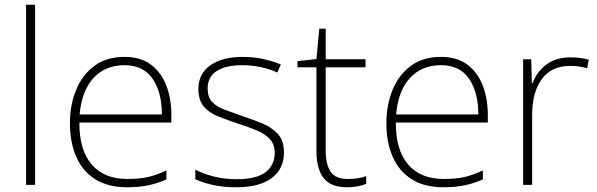

<svg xmlns="http://www.w3.org/2000/svg" viewBox="-20 -831 2520 810"><path d="M128 -51H90V-811H128Z M505 -591Q573 -591 616.5 -558.5Q660 -526 681.5 -470.5Q703 -415 703 -345V-314H315Q314 -199 366.5 -137.5Q419 -76 517 -76Q566 -76 601.5 -83.5Q637 -91 682 -112V-74Q643 -57 604.5 -49Q566 -41 516 -41Q435 -41 381.5 -75Q328 -109 301.5 -170Q275 -231 275 -311Q275 -388 301 -451.5Q327 -515 378 -553Q429 -591 505 -591ZM505 -556Q425 -556 375 -502.5Q325 -449 316 -348H663Q663 -441 624 -498.5Q585 -556 505 -556Z M1178 -188Q1178 -119 1126.5 -80Q1075 -41 976 -41Q921 -41 877 -51Q833 -61 804 -75V-115Q842 -96 886 -85.5Q930 -75 977 -75Q1063 -75 1101 -105Q1139 -135 1139 -186Q1139 -221 1119.5 -243Q1100 -265 1065 -280Q1030 -295 985 -309Q937 -325 899 -340.5Q861 -356 839 -382.5Q817 -409 817 -457Q817 -520 867.5 -555.5Q918 -591 1003 -591Q1050 -591 1091 -582Q1132 -573 1165 -559L1150 -525Q1121 -539 1081 -547.5Q1041 -556 1002 -556Q933 -556 894.5 -531.5Q856 -507 856 -458Q856 -421 875 -401Q894 -381 927 -368.5Q960 -356 1003 -341Q1049 -326 1088.5 -309.5Q1128 -293 1153 -265Q1178 -237 1178 -188Z M1447 -76Q1470 -76 1489.5 -79Q1509 -82 1525 -88V-55Q1509 -49 1489 -45Q1469 -41 1444 -41Q1375 -41 1345 -80Q1315 -119 1315 -194V-547H1235V-573L1315 -582L1327 -710H1354V-581H1522V-547H1354V-197Q1354 -138 1374.5 -107Q1395 -76 1447 -76Z M1840 -591Q1908 -591 1951.5 -558.5Q1995 -526 2016.5 -470.5Q2038 -415 2038 -345V-314H1650Q1649 -199 1701.5 -137.5Q1754 -76 1852 -76Q1901 -76 1936.5 -83.5Q1972 -91 2017 -112V-74Q1978 -57 1939.5 -49Q1901 -41 1851 -41Q1770 -41 1716.5 -75Q1663 -109 1636.5 -170Q1610 -231 1610 -311Q1610 -388 1636 -451.5Q1662 -515 1713 -553Q1764 -591 1840 -591ZM1840 -556Q1760 -556 1710 -502.5Q1660 -449 1651 -348H1998Q1998 -441 1959 -498.5Q1920 -556 1840 -556Z M2387 -589Q2409 -589 2428 -586.5Q2447 -584 2464 -579L2457 -543Q2439 -548 2422.5 -550.5Q2406 -553 2385 -553Q2306 -553 2265.5 -497Q2225 -441 2225 -346V-51H2187V-581H2221L2224 -480H2227Q2243 -526 2283.5 -557.5Q2324 -589 2387 -589Z"/></svg>

Font: Noto Sans Tamil UI ExtraLight
Style: Regular
Weight: 200
Designer: Jelle Bosma - Monotype Design Team
Foundry: Monotype Imaging Inc.
Version: Version 2.004; ttfautohint (v1.8.4.7-5d5b)